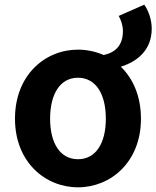

<svg xmlns="http://www.w3.org/2000/svg" viewBox="-20 -786 668 820"><path d="M313 -106C237 -106 194 -174 194 -279C194 -385 237 -454 313 -454C389 -454 432 -385 432 -279C432 -174 389 -106 313 -106ZM487 -718C496 -702 505 -678 505 -654C505 -592 473 -562 423 -551C388 -566 351 -574 313 -574C173 -574 44 -466 44 -279C44 -94 173 14 313 14C453 14 582 -94 582 -279C582 -375 548 -451 496 -501C569 -524 628 -574 628 -664C628 -703 613 -743 596 -766Z"/></svg>

Font: Noto Sans Mono CJK JP Bold
Style: Regular
Weight: 700
Designer: Ryoko NISHIZUKA (kana & ideographs); Paul D. Hunt (Latin, Greek & Cyrillic); Wenlong ZHANG (bopomofo); Sandoll Communica
Foundry: Adobe Systems Incorporated
Version: Version 1.004;PS 1.004;hotconv 1.0.82;makeotf.lib2.5.63406